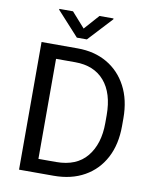

<svg xmlns="http://www.w3.org/2000/svg" viewBox="-97 -980 850 1053"><g transform="rotate(10 328.0 -453.5)"><path d="M274.9 0H82.5V-710.9H283.7Q377 -710.9 447.5 -670.2Q518.1 -629.4 557.6 -554.4Q597.2 -479.5 597.2 -376.5V-334Q597.2 -231 557.6 -156.2Q518.1 -81.5 445.8 -40.8Q373.5 0 274.9 0ZM283.7 -633.8H176.8V-76.7H274.9Q388.7 -76.7 446.3 -147Q503.9 -217.3 503.9 -334V-377.4Q503.9 -500 446.3 -566.9Q388.7 -633.8 283.7 -633.8ZM223.1 -906.7 296.9 -823.7 370.6 -906.7H448.7V-901.9L324.7 -768.1H269L147 -901.9V-906.7Z"/></g></svg>

Font: Vazirmatn RD UI FD
Style: Regular
Weight: 400
Designer: Saber Rastikerdar
Foundry: Saber Rastikerdar
Version: Version 33.003